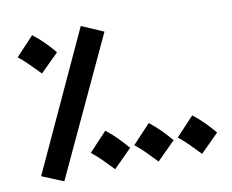

<svg xmlns="http://www.w3.org/2000/svg" viewBox="-79 -799 1130 935"><g transform="rotate(-10 485.5 -331.5)"><path d="M166 34 59 -10 376 -697 485 -650ZM420 19Q390 -12 369 -33.5Q348 -55 317 -80L405 -174Q435 -151 462 -123.5Q489 -96 510 -71ZM635 19Q605 -12 584 -33.5Q563 -55 532 -80L620 -174Q650 -151 677 -123.5Q704 -96 725 -71ZM850 19Q820 -12 799 -33.5Q778 -55 747 -80L835 -174Q865 -151 892 -123.5Q919 -96 940 -71ZM150 -502Q120 -532 99 -553.5Q78 -575 47 -600L135 -694Q165 -671 192 -644Q219 -617 240 -591Z"/></g></svg>

Font: Farlight84_Sys_V01
Style: Bold
Weight: 700
Designer: Monotype Design Team, Nadine Chahine and Nizar Qandah
Foundry: Monotype Imaging Inc.
Version: Version 2.004;October 31, 2024;FontCreator 14.0.0.2814 64-bi